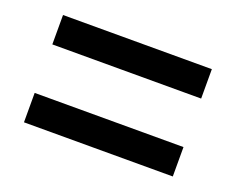

<svg xmlns="http://www.w3.org/2000/svg" viewBox="-61 -597 604 491"><g transform="rotate(20 241.0 -352.0)"><path d="M38 -418V-498H443V-418ZM38 -206V-286H443V-206Z"/></g></svg>

Font: Noto Sans Lao Condensed Medium
Style: Regular
Weight: 500
Width: 3
Designer: Monotype Design Team
Foundry: Monotype Imaging Inc.
Version: Version 2.003; ttfautohint (v1.8.4.7-5d5b)